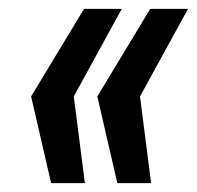

<svg xmlns="http://www.w3.org/2000/svg" viewBox="-20 -530 443 432"><path d="M244 -118 199 -313 318 -510H403L295 -313L320 -118ZM95 -118 50 -313 169 -510H254L146 -313L171 -118Z"/></svg>

Font: Saira Condensed SemiBold
Style: Italic
Weight: 600
Width: 3
Italic angle: -12°
Designer: Hector Gatti with collaboration of the Omnibus-Type team
Foundry: Omnibus-Type
Version: Version 1.101